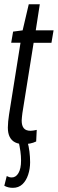

<svg xmlns="http://www.w3.org/2000/svg" viewBox="-20 -682 277 922"><path d="M156.4 -58.3 153.7 -2.6Q139.5 4.2 124.4 7.1Q109.2 10 94 10Q69.2 10 52.4 1.5Q35.5 -7.1 26.6 -24.6Q17.7 -42.2 17.7 -69.4Q17.7 -82.2 19.3 -99.2Q20.9 -116.1 23.5 -132.2L78.5 -476.9H33.8L42.9 -530.2L88.7 -536.2L118.1 -661.6H171.1L151.7 -536.2H237.2L227.1 -476.6H141.5L87.5 -138.7Q86.5 -128.2 85.3 -119.5Q84.1 -110.7 84.1 -103Q84.1 -78.5 94.3 -66.2Q104.4 -53.9 127.4 -53.9Q134.2 -53.9 141.3 -55.3Q148.4 -56.6 156.4 -58.3ZM0.7 210 12.4 163.4Q18.7 166.8 24.4 168.5Q30 170.1 36.7 170.1Q56.3 170.1 68.7 149Q81.1 127.8 81.1 88.8Q81.1 67 78 44.8Q74.8 22.6 69.4 -2.5H111.6Q118.2 20 121.4 45.8Q124.6 71.5 124.6 97.2Q124.6 128.8 115.1 157.3Q105.7 185.8 87.5 202.9Q69.2 220 41.6 220Q30.9 220 20.7 217.7Q10.6 215.4 0.7 210Z"/></svg>

Font: Georama
Style: Italic
Weight: 400
Width: 2
Italic angle: -9°
Designer: Jean-Baptiste Levee
Foundry: Production Type
Version: Version 1.000